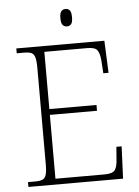

<svg xmlns="http://www.w3.org/2000/svg" viewBox="-59 -940 712 986"><g transform="rotate(-5 296.5 -447.0)"><path d="M47 0V-25H84Q108 -25 121.5 -30.5Q135 -36 140.5 -54Q146 -72 146 -108V-605Q146 -642 140.5 -660Q135 -678 122 -683.5Q109 -689 84 -689H47V-714H501L508 -548H481L477 -612Q474 -651 462 -667.5Q450 -684 410 -684H189V-389H432V-359H189V-30H442Q483 -30 495.5 -46.5Q508 -63 510 -102L515 -166H542L535 0ZM316 -804Q303 -804 294.5 -813.5Q286 -823 286 -849Q286 -875 294.5 -884.5Q303 -894 316 -894Q330 -894 338 -884.5Q346 -875 346 -849Q346 -823 338 -813.5Q330 -804 316 -804Z"/></g></svg>

Font: Noto Serif Kannada ExtraLight
Style: Regular
Weight: 250
Version: Version 2.003